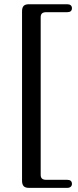

<svg xmlns="http://www.w3.org/2000/svg" viewBox="-20 -759 366 906"><path d="M172 -677.5V66Q172 78.5 178.5 84Q185 89.5 198 89.5H297Q319.5 89.5 319.5 109Q319.5 117 313.8 122.2Q308 127.5 297 127.5H116.5Q99 127.5 91.5 119.2Q84 111 84 93.5V-705.5Q84 -723 91.5 -731Q99 -739 116.5 -739H297Q308 -739 313.8 -734Q319.5 -729 319.5 -720.5Q319.5 -701.5 297 -701.5H198Q185 -701.5 178.5 -696Q172 -690.5 172 -677.5Z"/></svg>

Font: Fraunces 16pt
Style: Regular
Weight: 400
Version: Version 1.000;[b76b70a41]